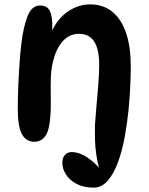

<svg xmlns="http://www.w3.org/2000/svg" viewBox="-20 -647 677 875"><path d="M406 208Q361 208 329 191Q297 174 280.5 148Q264 122 264 95Q264 72 276 59Q288 46 307 46Q336 46 368 64.5Q400 83 431 117Q423 87 418.5 55.5Q414 24 413 -10Q412 -44 413 -80Q415 -114 419.5 -162.5Q424 -211 428 -261.5Q432 -312 432 -353Q432 -493 340 -493Q291 -493 258 -449.5Q225 -406 214 -326Q211 -299 211 -259Q211 -219 211.5 -179.5Q212 -140 209 -113Q205 -53 186.5 -27Q168 -1 136 -1Q99 -1 80 -35.5Q61 -70 61 -152Q61 -194 63 -246Q65 -298 68.5 -350.5Q72 -403 77 -446Q87 -527 106 -574.5Q125 -622 163 -622Q195 -622 207.5 -596Q220 -570 218 -519V-508Q244 -564 291 -595.5Q338 -627 390 -627Q452 -627 493.5 -592Q535 -557 555.5 -494Q576 -431 576 -345Q576 -315 574 -263Q572 -211 566 -148.5Q560 -86 548.5 -23.5Q537 39 518 91.5Q499 144 471.5 176Q444 208 406 208Z"/></svg>

Font: DynaPuff
Style: Regular
Weight: 400
Designer: Toshi Omagari, Jennifer Daniel
Foundry: Google Fonts
Version: Version 2.000